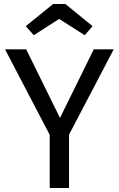

<svg xmlns="http://www.w3.org/2000/svg" viewBox="-20 -934 590 954"><path d="M323 0H227V-264L5 -689H110L278 -348L446 -689H545L323 -265ZM401 -759 274 -840 148 -759 108 -804 244 -914H305L440 -804Z"/></svg>

Font: Trujillo
Style: Regular
Weight: 400
Designer: Fira Sans original fonts by bBox Type GmbH, Carrois Corporate GbR, & Edenspiekermann AG / Changes by Cristiano Sobral
Foundry: Fira Sans original fonts by bBox Type GmbH, Carrois Corporate GbR, & Edenspiekermann AG / Changes by Cristiano Sobral
Version: Version 4.301;October 17, 2021;FontCreator 14.0.0.2814 64-bi